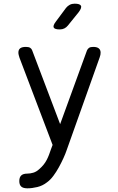

<svg xmlns="http://www.w3.org/2000/svg" viewBox="-20 -805 640 1044"><path d="M257 7 266 -17 86 -491 82 -505Q80 -512 80 -519Q80 -535 90 -542.5Q100 -550 121 -550Q136 -550 144 -545Q152 -540 155 -531L307 -130L453 -531Q457 -540 464.5 -545Q472 -550 487 -550Q507 -550 517 -542Q527 -534 527 -519Q527 -513 526 -507Q525 -501 522 -493L343 10Q336 31 324.5 56Q313 81 299.5 105.5Q286 130 270 151.5Q254 173 236 186Q212 205 183 212Q154 219 129 219Q106 219 95.5 209.5Q85 200 85 180V179Q85 159 95.5 149Q106 139 129 139Q144 139 161 134Q178 129 193 115Q207 103 217 90.5Q227 78 234 64.5Q241 51 246.5 36.5Q252 22 257 7ZM305 -645Q277 -645 272 -655.5Q267 -666 284 -688L339 -762Q348 -773 359.5 -779Q371 -785 386 -785Q414 -785 420 -774Q426 -763 408 -739L349 -666Q341 -656 330 -650.5Q319 -645 305 -645Z"/></svg>

Font: Maple Mono Normal NL Light
Style: Regular
Weight: 300
Monospace: yes
Designer: subframe7536
Version: Version 7.000